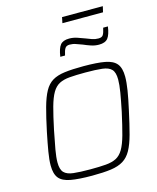

<svg xmlns="http://www.w3.org/2000/svg" viewBox="-148 -1142 1024 1251"><g transform="rotate(-15 364.0 -516.5)"><path d="M316 8Q225 8 171 -2Q117 -12 94 -40.5Q71 -69 71 -126Q71 -164 80 -217.5Q89 -271 104 -344Q124 -439 141.5 -502.5Q159 -566 180.5 -605Q202 -644 234.5 -663.5Q267 -683 317.5 -689.5Q368 -696 444 -696Q536 -696 589.5 -686Q643 -676 666.5 -647Q690 -618 690 -560Q690 -522 681.5 -469Q673 -416 657 -344Q637 -251 620 -188Q603 -125 581.5 -86Q560 -47 527 -26.5Q494 -6 443.5 1Q393 8 316 8ZM315 -35Q377 -35 419.5 -38.5Q462 -42 490 -56.5Q518 -71 537.5 -104Q557 -137 573 -195Q589 -253 609 -344Q624 -417 632.5 -468Q641 -519 641 -554Q641 -602 621.5 -622.5Q602 -643 559 -648Q516 -653 446 -653Q383 -653 340.5 -649.5Q298 -646 270 -631.5Q242 -617 222.5 -584Q203 -551 187 -493Q171 -435 152 -344Q137 -270 128 -219Q119 -168 119 -133Q119 -86 138.5 -65.5Q158 -45 201 -40Q244 -35 315 -35ZM315 -794Q323 -849 341 -871.5Q359 -894 401 -894Q428 -894 453.5 -885.5Q479 -877 505 -867Q525 -859 544.5 -852Q564 -845 587 -845Q610 -845 618.5 -858.5Q627 -872 634 -905H666Q658 -850 640 -827.5Q622 -805 580 -805Q553 -805 527.5 -813.5Q502 -822 477 -833Q456 -840 436.5 -847.5Q417 -855 394 -855Q372 -855 363 -841Q354 -827 347 -794ZM385 -1002 393 -1041H668L659 -1002Z"/></g></svg>

Font: Saira ExtraLight
Style: Italic
Weight: 200
Italic angle: -12°
Designer: Hector Gatti with collaboration of the Omnibus-Type team
Foundry: Omnibus-Type
Version: Version 1.100; ttfautohint (v1.8.3)